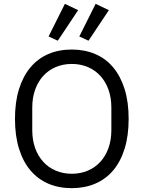

<svg xmlns="http://www.w3.org/2000/svg" viewBox="-20 -968 748 1000"><path d="M354 12Q286 12 231.5 -11.5Q177 -35 138.5 -80.5Q100 -126 79 -193.5Q58 -261 58 -349Q58 -437 79 -504Q100 -571 138.5 -617Q177 -663 231.5 -686.5Q286 -710 354 -710Q421 -710 476 -686.5Q531 -663 569.5 -617Q608 -571 629 -504Q650 -437 650 -349Q650 -261 629 -193.5Q608 -126 569.5 -80.5Q531 -35 476 -11.5Q421 12 354 12ZM354 -63Q399 -63 437 -79Q475 -95 502.5 -125Q530 -155 545 -197Q560 -239 560 -291V-407Q560 -459 545 -501Q530 -543 502.5 -573Q475 -603 437 -619Q399 -635 354 -635Q309 -635 271 -619Q233 -603 205.5 -573Q178 -543 163 -501Q148 -459 148 -407V-291Q148 -239 163 -197Q178 -155 205.5 -125Q233 -95 271 -79Q309 -63 354 -63ZM281 -756 233 -778 318 -948 387 -915ZM441 -756 393 -778 478 -948 547 -915Z"/></svg>

Font: IBM Plex Sans
Style: Regular
Weight: 400
Designer: Mike Abbink, Paul van der Laan, Pieter van Rosmalen
Foundry: Bold Monday
Version: Version 3.005